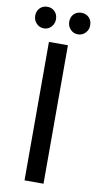

<svg xmlns="http://www.w3.org/2000/svg" viewBox="-97 -913 489 956"><g transform="rotate(10 148.0 -435.5)"><path d="M100 -700H196V0H100ZM115 -817Q115 -794 100 -778Q85 -762 63 -762Q41 -762 25.5 -778Q10 -794 10 -817Q10 -841 25 -856Q40 -871 63 -871Q85 -871 100 -856Q115 -841 115 -817ZM288 -817Q288 -794 272.5 -778Q257 -762 235 -762Q213 -762 197.5 -778Q182 -794 182 -817Q182 -841 197 -856Q212 -871 235 -871Q258 -871 273 -856Q288 -841 288 -817Z"/></g></svg>

Font: Gontserrat
Style: Regular
Weight: 400
Designer: Julieta Ulanovsky
Foundry: Julieta Ulanovsky
Version: Version 6.001